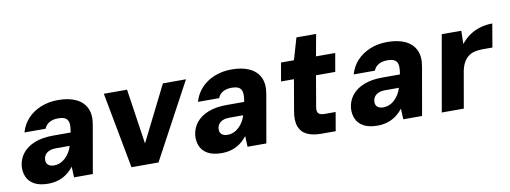

<svg xmlns="http://www.w3.org/2000/svg" viewBox="-57 -970 3417 1287"><g transform="rotate(-10 1651.5 -326.5)"><path d="M188 12Q128 12 92 -8Q56 -28 41.5 -62.5Q27 -97 31 -138Q37 -186 66.5 -222.5Q96 -259 148 -279.5Q200 -300 273 -300H393Q400 -338 397 -361.5Q394 -385 377.5 -396.5Q361 -408 325 -408Q291 -408 267 -394.5Q243 -381 232 -354H88Q103 -407 139 -446Q175 -485 228.5 -507Q282 -529 347 -529Q420 -529 469 -505.5Q518 -482 539 -437Q560 -392 548 -326L491 0H363L360 -73Q345 -54 327.5 -38.5Q310 -23 288 -11.5Q266 0 241 6Q216 12 188 12ZM245 -102Q267 -102 286.5 -110Q306 -118 322 -133Q338 -148 350.5 -167.5Q363 -187 370 -211L371 -213H276Q251 -213 233 -205.5Q215 -198 205 -185Q195 -172 193 -155Q190 -129 204.5 -115.5Q219 -102 245 -102Z M754 0 657 -517H815L871 -141L1059 -517H1216L938 0Z M1369 12Q1309 12 1273 -8Q1237 -28 1222.5 -62.5Q1208 -97 1212 -138Q1218 -186 1247.5 -222.5Q1277 -259 1329 -279.5Q1381 -300 1454 -300H1574Q1581 -338 1578 -361.5Q1575 -385 1558.5 -396.5Q1542 -408 1506 -408Q1472 -408 1448 -394.5Q1424 -381 1413 -354H1269Q1284 -407 1320 -446Q1356 -485 1409.5 -507Q1463 -529 1528 -529Q1601 -529 1650 -505.5Q1699 -482 1720 -437Q1741 -392 1729 -326L1672 0H1544L1541 -73Q1526 -54 1508.5 -38.5Q1491 -23 1469 -11.5Q1447 0 1422 6Q1397 12 1369 12ZM1426 -102Q1448 -102 1467.5 -110Q1487 -118 1503 -133Q1519 -148 1531.5 -167.5Q1544 -187 1551 -211L1552 -213H1457Q1432 -213 1414 -205.5Q1396 -198 1386 -185Q1376 -172 1374 -155Q1371 -129 1385.5 -115.5Q1400 -102 1426 -102Z M2046 0Q1988 0 1949.5 -18.5Q1911 -37 1896 -77.5Q1881 -118 1893 -184L1929 -392H1841L1863 -517H1951L1994 -665H2128L2101 -517H2232L2210 -392H2079L2043 -182Q2038 -152 2049.5 -139.5Q2061 -127 2093 -127H2166L2144 0Z M2429 12Q2369 12 2333 -8Q2297 -28 2282.5 -62.5Q2268 -97 2272 -138Q2278 -186 2307.5 -222.5Q2337 -259 2389 -279.5Q2441 -300 2514 -300H2634Q2641 -338 2638 -361.5Q2635 -385 2618.5 -396.5Q2602 -408 2566 -408Q2532 -408 2508 -394.5Q2484 -381 2473 -354H2329Q2344 -407 2380 -446Q2416 -485 2469.5 -507Q2523 -529 2588 -529Q2661 -529 2710 -505.5Q2759 -482 2780 -437Q2801 -392 2789 -326L2732 0H2604L2601 -73Q2586 -54 2568.5 -38.5Q2551 -23 2529 -11.5Q2507 0 2482 6Q2457 12 2429 12ZM2486 -102Q2508 -102 2527.5 -110Q2547 -118 2563 -133Q2579 -148 2591.5 -167.5Q2604 -187 2611 -211L2612 -213H2517Q2492 -213 2474 -205.5Q2456 -198 2446 -185Q2436 -172 2434 -155Q2431 -129 2445.5 -115.5Q2460 -102 2486 -102Z M2866 0 2957 -517H3090L3088 -427Q3114 -460 3146.5 -482.5Q3179 -505 3219 -517Q3259 -529 3303 -529L3276 -370H3208Q3181 -370 3156.5 -364.5Q3132 -359 3112.5 -344.5Q3093 -330 3079.5 -306Q3066 -282 3059 -246L3016 0Z"/></g></svg>

Font: DM Sans 11pt Black
Style: Italic
Weight: 900
Italic angle: -10°
Version: Version 4.004;gftools[0.9.30]